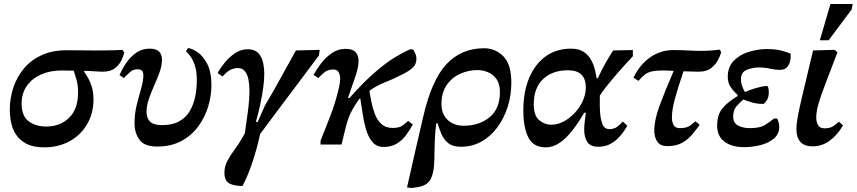

<svg xmlns="http://www.w3.org/2000/svg" viewBox="-20 -722 4279 959"><path d="M201 14Q147 14 113 -3.5Q79 -21 60.5 -49Q42 -77 35.5 -110Q29 -143 29 -174Q29 -232 47 -285.5Q65 -339 100.5 -381Q136 -423 189 -447Q242 -471 313 -471Q350 -471 387.5 -470.5Q425 -470 455 -470Q500 -470 524.5 -470.5Q549 -471 563.5 -471.5Q578 -472 591 -473L601 -461Q597 -442 586 -419.5Q575 -397 553 -380.5Q531 -364 493 -364Q476 -364 450.5 -366Q425 -368 401 -368L400 -364Q425 -329 436 -296.5Q447 -264 447 -226Q447 -156 415 -101.5Q383 -47 327.5 -16.5Q272 14 201 14ZM348 -369Q331 -369 315.5 -369.5Q300 -370 288 -370Q230 -370 185 -350Q140 -330 114 -293Q88 -256 88 -204Q88 -143 123 -116.5Q158 -90 210 -90Q280 -90 325 -133.5Q370 -177 370 -261Q370 -295 362.5 -322Q355 -349 348 -369Z M765 10Q701 10 676.5 -24Q652 -58 652 -106Q652 -154 663 -198Q674 -242 685 -280Q696 -318 696 -346Q696 -361 689.5 -368.5Q683 -376 667 -376Q645 -376 629.5 -362Q614 -348 599 -332L577 -347Q590 -377 610.5 -407.5Q631 -438 660 -458.5Q689 -479 728 -479Q789 -479 789 -424Q789 -394 777 -361Q765 -328 750 -294.5Q735 -261 723.5 -227.5Q712 -194 712 -163Q712 -133 729 -115Q746 -97 790 -97Q841 -97 875 -116Q909 -135 928 -167.5Q947 -200 955 -239.5Q963 -279 963 -321Q963 -367 953 -396Q943 -425 930.5 -441.5Q918 -458 909 -466L919 -482Q939 -480 966.5 -461.5Q994 -443 1015 -403Q1036 -363 1036 -295Q1036 -244 1020 -190.5Q1004 -137 971 -91.5Q938 -46 886.5 -18Q835 10 765 10Z M1191 207Q1149 207 1125 194Q1101 181 1101 140Q1101 109 1116 81Q1131 53 1155 20.5Q1179 -12 1203 -56Q1211 -111 1218.5 -168Q1226 -225 1226 -271Q1226 -299 1221 -324.5Q1216 -350 1203.5 -366Q1191 -382 1168 -382Q1149 -382 1130.5 -373Q1112 -364 1092 -340L1067 -357Q1081 -383 1103.5 -410.5Q1126 -438 1155 -457Q1184 -476 1217 -476Q1262 -476 1281 -442.5Q1300 -409 1300 -354Q1300 -320 1294 -278.5Q1288 -237 1278.5 -194Q1269 -151 1258 -113H1267L1303 -194Q1344 -263 1383.5 -335.5Q1423 -408 1458 -470L1577 -473L1573 -445Q1499 -345 1426.5 -249.5Q1354 -154 1279 -52Q1273 -22 1260.5 24Q1248 70 1230 119Q1212 168 1191 207Z M1686 0H1581V-19L1628 -138Q1634 -153 1642.5 -177.5Q1651 -202 1659 -230Q1667 -258 1673 -284.5Q1679 -311 1679 -329Q1679 -349 1671 -362Q1663 -375 1645 -375Q1617 -375 1599 -359.5Q1581 -344 1570 -332L1546 -348Q1559 -372 1581.5 -402.5Q1604 -433 1635.5 -455.5Q1667 -478 1706 -478Q1741 -478 1756 -461.5Q1771 -445 1771 -418Q1771 -400 1766 -378Q1761 -356 1749 -322Q1737 -288 1718 -233H1726Q1798 -314 1854 -362Q1910 -410 1953 -436Q1996 -462 2029 -476L2043 -475Q2050 -465 2055 -453Q2060 -441 2060 -428Q2060 -402 2042.5 -385Q2025 -368 1991 -351Q1942 -326 1900 -309.5Q1858 -293 1825 -268Q1829 -244 1835 -213Q1841 -182 1852.5 -152Q1864 -122 1885 -102.5Q1906 -83 1941 -83Q1973 -83 1988 -93.5Q2003 -104 2019 -118L2042 -100Q2027 -73 2008.5 -47.5Q1990 -22 1962.5 -5Q1935 12 1896 12Q1860 12 1839 -14Q1818 -40 1807 -79.5Q1796 -119 1790.5 -159.5Q1785 -200 1780 -229H1775Q1755 -200 1742 -177.5Q1729 -155 1720.5 -131.5Q1712 -108 1704.5 -77Q1697 -46 1686 0Z M2035 217 2013 214Q2035 114 2056 24.5Q2077 -65 2093 -135Q2135 -321 2209.5 -401Q2284 -481 2398 -481Q2454 -481 2494 -441Q2534 -401 2534 -309Q2534 -245 2515.5 -187.5Q2497 -130 2463.5 -85Q2430 -40 2384 -14.5Q2338 11 2282 11Q2241 11 2218.5 -7.5Q2196 -26 2184.5 -53.5Q2173 -81 2166 -106H2159Q2153 -60 2152 -24.5Q2151 11 2150 40Q2150 75 2148 103.5Q2146 132 2137 159Q2128 184 2111.5 195.5Q2095 207 2075 211Q2055 215 2035 217ZM2296 -94Q2374 -94 2425.5 -136.5Q2477 -179 2477 -262Q2477 -302 2460.5 -326Q2444 -350 2418 -361Q2392 -372 2365 -372Q2320 -372 2278.5 -353.5Q2237 -335 2211 -297Q2185 -259 2185 -202Q2185 -152 2216 -123Q2247 -94 2296 -94Z M2706 14Q2644 14 2619 -35.5Q2594 -85 2594 -171Q2594 -263 2623 -332.5Q2652 -402 2705.5 -440.5Q2759 -479 2832 -479Q2870 -479 2893.5 -464Q2917 -449 2930.5 -426Q2944 -403 2950.5 -377.5Q2957 -352 2960 -331H2966Q2985 -373 3007 -411.5Q3029 -450 3043 -470L3141 -472V-441Q3104 -402 3070 -363Q3036 -324 3011 -292.5Q2986 -261 2976 -245V-244Q2976 -241 2976 -233Q2975 -200 2977 -164Q2979 -128 2989 -102.5Q2999 -77 3024 -77Q3046 -77 3061.5 -88Q3077 -99 3091 -115L3113 -94Q3108 -84 3096.5 -67Q3085 -50 3067.5 -32Q3050 -14 3025.5 -1.5Q3001 11 2968 11Q2929 11 2913.5 -13Q2898 -37 2898 -74Q2898 -92 2900.5 -113Q2903 -134 2906 -159H2898Q2871 -112 2840.5 -72.5Q2810 -33 2776.5 -9.5Q2743 14 2706 14ZM2733 -99Q2766 -99 2797 -116Q2828 -133 2853 -160.5Q2878 -188 2892 -220.5Q2906 -253 2906 -285Q2906 -371 2817 -371Q2739 -371 2692.5 -327Q2646 -283 2646 -201Q2646 -144 2673.5 -121.5Q2701 -99 2733 -99Z M3313 8Q3279 8 3263.5 -14Q3248 -36 3248 -71Q3248 -122 3274 -193Q3300 -264 3345 -368Q3328 -369 3314 -369.5Q3300 -370 3290 -370Q3257 -370 3236.5 -365.5Q3216 -361 3201 -349.5Q3186 -338 3169 -318L3144 -334Q3176 -400 3228 -436Q3280 -472 3344 -472Q3380 -472 3415 -470Q3450 -468 3481 -468Q3507 -468 3529.5 -469.5Q3552 -471 3576 -474L3582 -460Q3578 -445 3566 -422Q3554 -399 3531.5 -381.5Q3509 -364 3471 -364Q3459 -364 3438 -364.5Q3417 -365 3394 -366Q3365 -281 3350.5 -226.5Q3336 -172 3336 -136Q3336 -113 3344.5 -97.5Q3353 -82 3375 -82Q3410 -82 3426 -94Q3442 -106 3454 -116L3475 -98Q3457 -74 3436.5 -49.5Q3416 -25 3386.5 -8.5Q3357 8 3313 8Z M3696 13Q3636 13 3599 -14Q3562 -41 3562 -95Q3562 -149 3588.5 -181Q3615 -213 3664 -242V-248Q3641 -269 3628 -289.5Q3615 -310 3615 -338Q3615 -388 3645.5 -419Q3676 -450 3721.5 -463.5Q3767 -477 3811 -477Q3852 -477 3881.5 -469.5Q3911 -462 3929 -454V-433Q3928 -411 3915.5 -392Q3903 -373 3875 -373Q3853 -373 3826.5 -379Q3800 -385 3770 -385Q3738 -385 3709.5 -373Q3681 -361 3681 -327Q3681 -308 3687 -291.5Q3693 -275 3701 -262Q3722 -272 3751.5 -281Q3781 -290 3809 -293Q3820 -293 3820 -259Q3820 -236 3809 -219.5Q3798 -203 3792 -203Q3764 -203 3741 -209Q3718 -215 3693 -225Q3676 -211 3659 -191.5Q3642 -172 3642 -139Q3642 -108 3666.5 -95Q3691 -82 3724 -82Q3775 -82 3799.5 -97Q3824 -112 3846 -130H3862Q3872 -109 3872 -88Q3872 -52 3845 -29.5Q3818 -7 3777.5 3Q3737 13 3696 13Z M4039 9Q3958 9 3958 -78Q3958 -112 3971.5 -174Q3985 -236 4004 -313.5Q4023 -391 4041 -470L4149 -473L4163 -461Q4128 -368 4104 -306.5Q4080 -245 4068.5 -205Q4057 -165 4057 -135Q4057 -113 4066 -97Q4075 -81 4099 -81Q4127 -81 4143 -92.5Q4159 -104 4170 -114L4191 -96Q4163 -48 4124.5 -19.5Q4086 9 4039 9ZM4119 -521H4075L4128 -702H4239L4234 -675Z"/></svg>

Font: STIX Two Text SemiBold
Style: Italic
Weight: 600
Italic angle: -12°
Designer: Ross Mills, John Hudson & Paul Hanslow, Tiro Typeworks Ltd; with prior portions MicroPress Inc. and Coen Hoffman, Elsevi
Foundry: Tiro Typeworks Ltd
Version: Version 2.13 b171